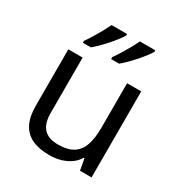

<svg xmlns="http://www.w3.org/2000/svg" viewBox="-180 -896 978 1036"><g transform="rotate(30 309.0 -378.0)"><path d="M533 -536V0H461L448 -71H444Q427 -43 400 -25Q373 -7 341 1.5Q309 10 274 10Q210 10 166.5 -10.5Q123 -31 101 -74Q79 -117 79 -185V-536H168V-191Q168 -127 197 -95Q226 -63 287 -63Q347 -63 381.5 -85.5Q416 -108 430.5 -151.5Q445 -195 445 -257V-536ZM488 -756Q480 -743 465 -723Q450 -703 430.5 -681Q411 -659 391.5 -639.5Q372 -620 355 -606H305V-618Q319 -637 335 -663Q351 -689 366.5 -716.5Q382 -744 392 -766H488ZM312 -756Q304 -743 289 -723Q274 -703 254.5 -681Q235 -659 215.5 -639.5Q196 -620 179 -606H129V-618Q143 -637 159 -663Q175 -689 190 -716.5Q205 -744 216 -766H312Z"/></g></svg>

Font: Noto Sans Georgian
Style: Regular
Weight: 400
Designer: Monotype Design Team, Akaki Razmadze
Foundry: Google LLC
Version: Version 2.002